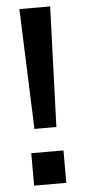

<svg xmlns="http://www.w3.org/2000/svg" viewBox="-53 -771 356 802"><g transform="rotate(-5 124.5 -370.0)"><path d="M79 -236 60 -740H189L171 -236ZM57 0V-136H192V0Z"/></g></svg>

Font: Instrument Sans Condensed SemiBold
Style: Regular
Weight: 600
Width: 3
Designer: Rodrigo Fuenzalida
Foundry: fragTYPE
Version: Version 1.000;gftools[0.9.28]